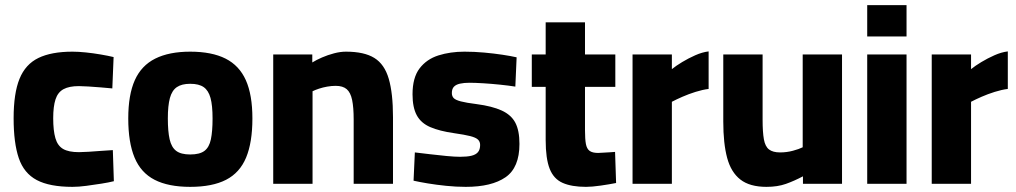

<svg xmlns="http://www.w3.org/2000/svg" viewBox="-20 -715 3954 747"><path d="M262 12Q173 12 123 -14.5Q73 -41 53 -100Q33 -159 33 -255Q33 -352 56 -408.5Q79 -465 129.5 -489.5Q180 -514 262 -514Q285 -514 314 -511Q343 -508 372 -503Q401 -498 422 -493L417 -371Q397 -373 372 -375Q347 -377 324 -378.5Q301 -380 287 -380Q249 -380 227 -368Q205 -356 196 -328.5Q187 -301 187 -255Q187 -207 195.5 -177.5Q204 -148 225.5 -135.5Q247 -123 287 -123Q301 -123 324.5 -124.5Q348 -126 373.5 -128Q399 -130 419 -131L423 -10Q403 -5 374.5 -0.5Q346 4 316 8Q286 12 262 12Z M720 12Q635 12 581.5 -15.5Q528 -43 503.5 -102Q479 -161 479 -254Q479 -346 504.5 -403Q530 -460 584 -487Q638 -514 720 -514Q804 -514 857.5 -487Q911 -460 936.5 -403Q962 -346 962 -254Q962 -161 937.5 -102Q913 -43 859.5 -15.5Q806 12 720 12ZM720 -114Q757 -114 775.5 -128Q794 -142 800.5 -173Q807 -204 807 -254Q807 -305 799 -334Q791 -363 772.5 -376Q754 -389 720 -389Q687 -389 668 -376Q649 -363 641 -333.5Q633 -304 633 -254Q633 -204 640 -173Q647 -142 665.5 -128Q684 -114 720 -114Z M1043 0V-503H1195V-472Q1211 -482 1233 -491.5Q1255 -501 1279.5 -507.5Q1304 -514 1326 -514Q1397 -514 1436.5 -489.5Q1476 -465 1492.5 -408.5Q1509 -352 1509 -259V0H1356V-250Q1356 -297 1350 -326Q1344 -355 1329 -368Q1314 -381 1286 -381Q1270 -381 1253 -378Q1236 -375 1221 -370Q1206 -365 1196 -360V0Z M1792 12Q1755 12 1716 8Q1677 4 1644 -1.5Q1611 -7 1589 -12L1594 -122Q1620 -119 1653 -115Q1686 -111 1718 -108Q1750 -105 1770 -105Q1797 -105 1814 -109Q1831 -113 1839.5 -123Q1848 -133 1848 -151Q1848 -164 1839.5 -172Q1831 -180 1809.5 -185.5Q1788 -191 1746 -197Q1690 -205 1654 -220.5Q1618 -236 1601.5 -266.5Q1585 -297 1585 -348Q1585 -413 1612.5 -449Q1640 -485 1686 -499.5Q1732 -514 1787 -514Q1825 -514 1863.5 -510.5Q1902 -507 1935 -502Q1968 -497 1990 -492L1985 -378Q1960 -382 1926.5 -385.5Q1893 -389 1860.5 -391Q1828 -393 1806 -393Q1785 -393 1769.5 -389.5Q1754 -386 1746 -377.5Q1738 -369 1738 -353Q1738 -341 1745 -333.5Q1752 -326 1773 -320.5Q1794 -315 1834 -310Q1895 -302 1932 -285Q1969 -268 1985 -237.5Q2001 -207 2001 -155Q2001 -63 1947 -25.5Q1893 12 1792 12Z M2260 12Q2204 12 2169 -3.5Q2134 -19 2118.5 -58.5Q2103 -98 2103 -170V-377H2049V-503H2103V-628H2256V-503H2374V-377H2256V-208Q2256 -174 2259.5 -155Q2263 -136 2274 -128Q2285 -120 2307 -120Q2313 -120 2326 -121Q2339 -122 2352.5 -122.5Q2366 -123 2373 -124L2377 -3Q2352 2 2317.5 7Q2283 12 2260 12Z M2441 0V-503H2594V-446Q2610 -459 2634 -473.5Q2658 -488 2685 -500Q2712 -512 2737 -515V-369Q2713 -366 2686 -357.5Q2659 -349 2635 -338.5Q2611 -328 2594 -319V0Z M2962 12Q2897 12 2860.5 -16.5Q2824 -45 2809 -101Q2794 -157 2794 -242V-503H2947V-249Q2947 -201 2952 -173Q2957 -145 2972 -133.5Q2987 -122 3015 -122Q3041 -122 3065 -128.5Q3089 -135 3103 -142V-503H3256V0H3104V-29Q3070 -11 3037.5 0.5Q3005 12 2962 12Z M3354 0V-503H3507V0ZM3354 -573V-695H3507V-573Z M3605 0V-503H3758V-446Q3774 -459 3798 -473.5Q3822 -488 3849 -500Q3876 -512 3901 -515V-369Q3877 -366 3850 -357.5Q3823 -349 3799 -338.5Q3775 -328 3758 -319V0Z"/></svg>

Font: Cairo ExtraBold
Style: Regular
Weight: 800
Designer: Mohamed Gaber, Accademia di Belle Arti di Urbino
Foundry: Kief Type Foundry, Accademia di Belle Arti di Urbino
Version: Version 3.117